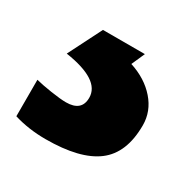

<svg xmlns="http://www.w3.org/2000/svg" viewBox="-90 -67 368 374"><g transform="rotate(30 93.5 120.0)"><path d="M204.1 122.1Q204.1 184.6 167.2 212.4Q130.4 240.2 53.2 240.2Q15.1 240.2 -18.1 230V147.9Q-4.9 151.4 17.3 154.8Q39.6 158.2 51.8 158.2Q86.9 158.2 86.9 127.9Q86.9 87.4 5.9 75.2L43.9 0H138.2L125 29.8Q161.1 41.5 182.6 66.2Q204.1 90.8 204.1 122.1Z"/></g></svg>

Font: Zoram GWebM
Style: Bold
Weight: 700
Foundry: Ascender Corporation
Version: Version 1.000